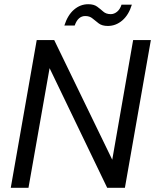

<svg xmlns="http://www.w3.org/2000/svg" viewBox="-20 -890 735 910"><path d="M31 0 154 -700H237L512 -133L611 -700H695L572 0H488L215 -567L115 0ZM285 -769Q301 -819 331 -844.5Q361 -870 398 -870Q425 -870 440.5 -858.5Q456 -847 469.5 -835Q483 -823 505 -823Q521 -823 535 -834.5Q549 -846 556 -868H605Q590 -819 559.5 -793Q529 -767 491 -767Q464 -767 448 -779Q432 -791 418.5 -802.5Q405 -814 384 -814Q367 -814 354.5 -803Q342 -792 334 -769Z"/></svg>

Font: DM Sans 20pt
Style: Italic
Weight: 400
Italic angle: -10°
Version: Version 4.004;gftools[0.9.30]